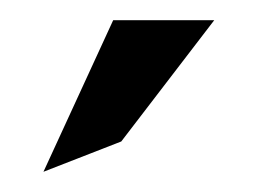

<svg xmlns="http://www.w3.org/2000/svg" viewBox="-20 -772 258 190"><path d="M23 -602 100 -632 192 -752H92Z"/></svg>

Font: Charger Sport
Style: Nrw
Weight: 400
Designer: Jasper
Foundry: Cannot Into Space Fonts
Version: Version 1.1